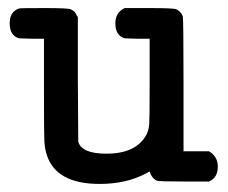

<svg xmlns="http://www.w3.org/2000/svg" viewBox="-20 -451 565 476"><path d="M520 -38Q520 -10 498 -1H436Q373 -1 369 -3Q356 -9 351 -26L342 -21Q293 5 227 5Q119 5 96 -67Q91 -82 90 -101Q89 -120 89 -227V-355H58L27 -356Q4 -363 4 -393Q4 -422 27 -430Q28 -431 90 -431Q149 -431 155 -428Q166 -424 170 -413L173 -409V-254L174 -100Q182 -70 244 -70Q319 -70 344 -119Q349 -130 350 -144.5Q351 -159 351 -248V-355H320L289 -356Q266 -363 266 -393Q266 -420 289 -431H351Q411 -431 417 -428Q428 -423 433 -411Q435 -406 435 -241V-76H498Q520 -63 520 -38Z"/></svg>

Font: KaTeX_Typewriter
Style: Regular
Weight: 400
Version: Version 1.1; ttfautohint (v1.3)